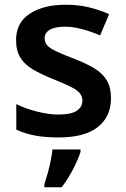

<svg xmlns="http://www.w3.org/2000/svg" viewBox="-20 -572 533 813"><path d="M450 -156Q450 -78 394 -34Q338 10 229 10Q171 10 128.5 2Q86 -6 49 -23V-131Q88 -112 137 -99.5Q186 -87 227 -87Q281 -87 305 -103Q329 -119 329 -146Q329 -163 318.5 -176.5Q308 -190 280.5 -204Q253 -218 203 -238Q153 -258 118.5 -278.5Q84 -299 66 -328.5Q48 -358 48 -402Q48 -476 106 -514Q164 -552 259 -552Q310 -552 354.5 -541.5Q399 -531 442 -512L404 -422Q367 -438 328 -448.5Q289 -459 256 -459Q213 -459 191 -446Q169 -433 169 -410Q169 -392 180.5 -379.5Q192 -367 219.5 -354Q247 -341 297 -322Q346 -303 380.5 -282Q415 -261 432.5 -231Q450 -201 450 -156ZM321 71Q311 103 289.5 144.5Q268 186 241 221H168V208Q174 190 181.5 163.5Q189 137 194.5 109.5Q200 82 202 61H321Z"/></svg>

Font: Noto Sans Cherokee SemiBold
Style: Regular
Weight: 600
Designer: Monotype Design Team
Foundry: Monotype Imaging Inc.
Version: Version 2.001; ttfautohint (v1.8.4.7-5d5b)